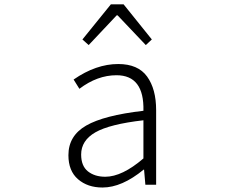

<svg xmlns="http://www.w3.org/2000/svg" viewBox="-20 -837 1040 870"><path d="M444.3 12.7Q377 12.7 333.5 -24.9Q290 -62.5 290 -133.8Q290 -221.7 370.6 -268.1Q451.2 -314.5 629.9 -335Q633.8 -496.1 507.8 -496.1Q420.9 -496.1 339.8 -434.6L313.5 -476.6Q415 -546.9 515.6 -546.9Q605.5 -546.9 646.5 -490.2Q687.5 -433.6 687.5 -337.9V0H638.7L632.8 -68.4H630.9Q532.2 12.7 444.3 12.7ZM457 -36.1Q533.2 -36.1 629.9 -119.1V-292Q476.6 -274.4 412.1 -237.3Q347.7 -200.2 347.7 -136.7Q347.7 -85 378.4 -60.5Q409.2 -36.1 457 -36.1ZM353.5 -658.2 482.4 -817.4H540L668 -658.2L640.6 -632.8L512.7 -767.6H508.8L381.8 -632.8Z"/></svg>

Font: Gen Shin Gothic Monospace Light
Style: Regular
Weight: 300
Designer: [Source Han Sans]
Ryoko NISHIZUKA  (kana & ideographs); Paul D. Hunt (Latin, Greek & Cyrillic); Wenlong ZHANG  (bopomofo
Version: Version 1.002.20150607